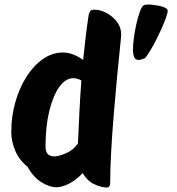

<svg xmlns="http://www.w3.org/2000/svg" viewBox="-20 -817 784 852"><path d="M231 14Q199 14 163 -9Q127 -32 102 -77Q65 -107 47.5 -148.5Q30 -190 30 -231Q30 -300 48 -363.5Q66 -427 97.5 -476.5Q129 -526 170.5 -555Q212 -584 259 -584Q303 -584 349 -551Q354 -598 359.5 -646.5Q365 -695 373 -748Q375 -759 379.5 -766.5Q384 -774 399 -774Q426 -774 454.5 -758.5Q483 -743 502 -715.5Q521 -688 517 -651Q508 -566 499.5 -476Q491 -386 484 -300Q477 -214 473 -138.5Q469 -63 469 -6Q469 15 453 15Q431 15 399.5 1Q368 -13 347 -49Q316 -16 284.5 -1Q253 14 231 14ZM182 -166Q182 -123 221 -123Q241 -123 274 -137.5Q307 -152 326 -181Q329 -254 332.5 -322.5Q336 -391 341 -460Q323 -470 305 -470Q271 -470 243 -431Q215 -392 198.5 -323.5Q182 -255 182 -166ZM596 -551Q580 -551 575 -564.5Q570 -578 570 -594Q570 -617 574 -648Q578 -679 585 -710.5Q592 -742 600.5 -765Q609 -788 617 -793Q622 -797 642 -797Q646 -797 659 -795.5Q672 -794 687 -791Q702 -788 713 -782.5Q724 -777 724 -769Q724 -758 715 -734Q706 -710 692.5 -680.5Q679 -651 664.5 -624Q650 -597 638 -578.5Q626 -560 621 -558Q605 -551 596 -551Z"/></svg>

Font: Protest Riot
Style: Regular
Weight: 400
Designer: Octavio Pardo
Foundry: Ashler Design
Version: Version 2.005; ttfautohint (v1.8.4.7-5d5b)